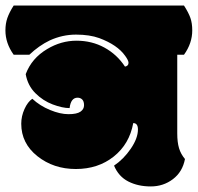

<svg xmlns="http://www.w3.org/2000/svg" viewBox="-67 -670 715 694"><path d="M-47.4 -560.1Q-47.4 -585 -40.3 -605.2Q-33.2 -625.5 -17.6 -649.9H598.1Q614.7 -624 621.3 -605Q627.9 -585.9 627.9 -560.1Q627.9 -513.7 598.1 -472.2H573.7V-188Q573.7 -155.8 580.1 -134.5Q586.4 -113.3 601.6 -95.2Q592.8 -48.8 558.1 -22.5Q523.4 3.9 477.8 3.9Q432.1 3.9 397 -13.9Q361.8 -31.7 345.2 -71.3Q379.9 -94.7 405.8 -132.6Q431.6 -170.4 431.6 -202.1Q431.6 -225.1 414.6 -225.1Q400.9 -149.4 344.2 -104.2Q287.6 -59.1 207 -59.1Q126.5 -59.1 68.1 -105.5Q9.8 -151.9 9.8 -222.7Q9.8 -250 21.5 -275.9Q33.2 -301.8 49.8 -313Q77.1 -287.6 113.8 -272.5Q150.4 -257.3 180.7 -257.3Q210.9 -257.3 223.9 -266.4Q236.8 -275.4 236.8 -289.6Q236.8 -303.7 230.2 -310.3Q223.6 -316.9 213.4 -316.9Q189 -316.9 184.6 -279.3Q158.7 -279.3 123.5 -292.5Q88.4 -305.7 60.8 -333.3Q33.2 -360.8 25.9 -401.9Q47.4 -459.5 103.5 -492.7Q153.8 -522.9 209.5 -522.9Q265.1 -522.9 310.5 -498Q356 -473.1 384.8 -429.2Q397.5 -431.6 397.5 -442.9Q397.5 -451.7 385.3 -468.3Q357.4 -507.8 292 -532.2Q256.8 -544.9 207.8 -544.9Q158.7 -544.9 112.8 -523.9Q74.2 -505.4 39.1 -472.2H-17.6Q-47.4 -513.7 -47.4 -560.1Z"/></svg>

Font: Modak
Style: Regular
Weight: 400
Version: Version 1.036;PS Version 1.000;hotconv 1.0.79;makeotf.lib2.5